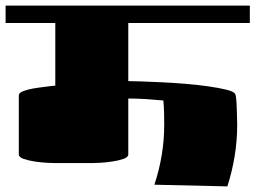

<svg xmlns="http://www.w3.org/2000/svg" viewBox="-20 -661 910 684"><path d="M0 -579V-641H870V-579H437V-372Q451 -372 482 -371Q513 -370 554.5 -368Q596 -366 639.5 -362.5Q683 -359 721.5 -353.5Q760 -348 786.5 -341.5Q813 -335 818 -326Q820 -323 821.5 -308Q823 -293 823.5 -274Q824 -255 824.5 -238.5Q825 -222 825 -216Q825 -160 816 -105Q807 -50 790 3L530 -3Q547 -54 556 -107.5Q565 -161 565 -216Q565 -238 564.5 -259.5Q564 -281 562 -303Q531 -306 500 -308Q469 -310 437 -310V-111Q437 -101 420 -95Q403 -89 379.5 -85.5Q356 -82 335.5 -81Q315 -80 307 -80H177Q169 -80 148.5 -81Q128 -82 104.5 -85.5Q81 -89 64 -95Q47 -101 47 -111V-321Q47 -330 62 -336Q77 -342 97 -345.5Q117 -349 134.5 -351Q152 -353 158 -354L177 -356V-579Z"/></svg>

Font: Gajraj One
Style: Regular
Weight: 400
Designer: Saurabh Sharma
Foundry: Saurabh Sharma
Version: Version 1.000